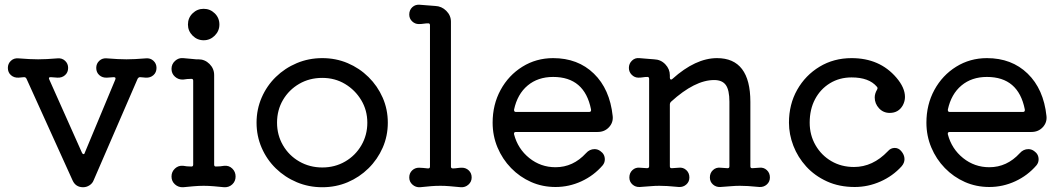

<svg xmlns="http://www.w3.org/2000/svg" viewBox="-20 -762 4461 806"><path d="M592 -517Q611 -519 624 -507Q637 -495 637 -477Q637 -458 624 -446.5Q611 -435 592 -436L569 -438H567Q562 -438 558 -432L373 -5Q368 8 355.5 16Q343 24 329 24Q298 24 285 -4L91 -432Q87 -439 80 -438L58 -436Q39 -435 26 -446.5Q13 -458 13 -477Q13 -495 26 -507Q39 -519 58 -517Q84 -515 103 -514Q122 -513 140 -513Q158 -513 177 -514Q196 -515 221 -517Q240 -519 253 -507Q266 -495 266 -477Q266 -458 253 -446.5Q240 -435 221 -436L194 -438H192Q182 -438 187 -428L324 -121Q327 -115 330 -115Q335 -115 336 -121L464 -428Q465 -430 465 -433Q465 -438 457 -438L429 -436Q410 -435 397 -446.5Q384 -458 384 -477Q384 -495 397 -507Q410 -519 429 -517Q455 -515 474 -514Q493 -513 511 -513Q528 -513 547.5 -514Q567 -515 592 -517Z M835 -593Q808 -593 788.5 -612.5Q769 -632 769 -659Q769 -687 788.5 -706Q808 -725 835 -725Q862 -725 881.5 -706Q901 -687 901 -659Q901 -632 881.5 -612.5Q862 -593 835 -593ZM749 24Q729 25 714.5 12Q700 -1 700 -21Q700 -41 714.5 -54.5Q729 -68 749 -66Q764 -63 782 -63H784Q791 -63 791 -71V-423Q791 -431 784 -431Q766 -431 749 -428Q729 -427 714.5 -440Q700 -453 700 -473Q700 -493 715 -506.5Q730 -520 749 -518Q776 -516 787.5 -514.5Q799 -513 803 -513Q807 -513 813 -513Q840 -513 859.5 -493.5Q879 -474 879 -447V-71Q879 -63 886 -63Q905 -63 921 -66Q941 -68 955 -54.5Q969 -41 969 -21Q969 -1 955 12Q941 25 921 24Q901 22 878.5 20Q856 18 835 18Q814 18 791.5 20Q769 22 749 24Z M1333 24Q1276 24 1226 3Q1176 -18 1138 -55Q1100 -92 1078.5 -141.5Q1057 -191 1057 -247Q1057 -303 1078.5 -352.5Q1100 -402 1138 -439Q1176 -476 1226 -497Q1276 -518 1333 -518Q1390 -518 1439.5 -497Q1489 -476 1527 -438.5Q1565 -401 1586.5 -352Q1608 -303 1608 -247Q1608 -191 1586.5 -142Q1565 -93 1527 -55.5Q1489 -18 1439.5 3Q1390 24 1333 24ZM1333 -59Q1386 -59 1429 -84Q1472 -109 1497 -152Q1522 -195 1522 -247Q1522 -299 1496.5 -341.5Q1471 -384 1428.5 -409.5Q1386 -435 1333 -435Q1279 -435 1236 -410Q1193 -385 1168 -342.5Q1143 -300 1143 -247Q1143 -195 1168 -152Q1193 -109 1236.5 -84Q1280 -59 1333 -59Z M1919 -58Q1936 -58 1948 -46.5Q1960 -35 1960 -17Q1960 1 1946.5 13Q1933 25 1915 24Q1884 21 1865.5 19.5Q1847 18 1829 18Q1808 18 1790 19.5Q1772 21 1743 24Q1725 25 1711.5 13Q1698 1 1698 -17Q1698 -35 1710 -46.5Q1722 -58 1739 -58Q1747 -58 1756.5 -57Q1766 -56 1776 -55H1778Q1785 -55 1785 -63V-656Q1785 -664 1778 -664Q1768 -664 1758.5 -662.5Q1749 -661 1738 -661Q1722 -661 1710 -672.5Q1698 -684 1698 -701Q1698 -720 1711 -732Q1724 -744 1743 -742Q1758 -741 1774.5 -739.5Q1791 -738 1807 -737Q1834 -736 1853.5 -716.5Q1873 -697 1873 -671V-63Q1873 -55 1881 -55Q1890 -55 1900 -56.5Q1910 -58 1919 -58Z M2489 -208H2146Q2136 -208 2138 -198Q2154 -137 2202 -98.5Q2250 -60 2312 -60Q2386 -60 2440 -119Q2455 -136 2476 -136Q2489 -136 2500 -128Q2519 -115 2519 -93Q2519 -79 2510 -68Q2473 -25 2421 -1Q2369 23 2312 23Q2257 23 2209.5 2Q2162 -19 2125.5 -56.5Q2089 -94 2068.5 -143Q2048 -192 2048 -247Q2048 -323 2081.5 -384.5Q2115 -446 2173 -482Q2231 -518 2302 -518Q2406 -518 2473 -453Q2540 -388 2552 -275Q2555 -248 2536.5 -228Q2518 -208 2489 -208ZM2302 -439Q2238 -439 2195 -403Q2152 -367 2138 -302V-300Q2138 -292 2146 -292H2453Q2463 -292 2461 -303Q2434 -439 2302 -439Z M3168 -58Q3186 -60 3199 -48Q3212 -36 3212 -17Q3212 1 3199 12.5Q3186 24 3168 23Q3137 20 3119.5 19Q3102 18 3086 18Q3068 18 3051 19.5Q3034 21 3004 23Q2986 24 2973 12.5Q2960 1 2960 -17Q2960 -36 2973 -48Q2986 -60 3004 -58L3033 -56H3035Q3042 -56 3042 -64V-335Q3042 -384 3027 -405Q3012 -426 2978 -426Q2897 -426 2797 -335Q2792 -330 2792 -323V-64Q2792 -55 2801 -56L2830 -58Q2848 -60 2861 -48Q2874 -36 2874 -17Q2874 1 2861 12.5Q2848 24 2830 23Q2799 20 2781.5 19Q2764 18 2748 18Q2730 18 2713 19.5Q2696 21 2666 23Q2648 24 2635 12.5Q2622 1 2622 -17Q2622 -36 2635 -48Q2648 -60 2666 -58L2696 -56Q2705 -56 2705 -64V-431Q2705 -439 2698 -439Q2688 -439 2679 -437.5Q2670 -436 2660 -436Q2644 -436 2632 -448Q2620 -460 2620 -477Q2620 -495 2633 -507.5Q2646 -520 2664 -518Q2678 -517 2694 -515.5Q2710 -514 2726 -513Q2754 -512 2773 -492Q2792 -472 2792 -446V-436Q2792 -430 2795.5 -428.5Q2799 -427 2803 -431Q2900 -518 2990 -518Q3130 -518 3130 -334V-64Q3130 -55 3139 -56Z M3763 -128Q3777 -112 3777 -94Q3777 -78 3765 -64Q3728 -23 3676 0Q3624 23 3568 23Q3503 23 3451.5 -0.5Q3400 -24 3364.5 -63Q3329 -102 3310.5 -150Q3292 -198 3292 -247Q3292 -324 3326.5 -385Q3361 -446 3420.5 -482Q3480 -518 3555 -518Q3673 -518 3743 -436Q3779 -394 3779 -355Q3779 -337 3770 -320Q3752 -288 3715 -288Q3688 -288 3670 -307.5Q3652 -327 3652 -353Q3652 -369 3662 -386Q3666 -393 3661 -398Q3628 -437 3555 -437Q3504 -437 3464 -412.5Q3424 -388 3401.5 -345.5Q3379 -303 3379 -247Q3379 -195 3403.5 -152.5Q3428 -110 3470 -85.5Q3512 -61 3565 -61Q3644 -61 3707 -127Q3719 -141 3736 -141Q3752 -141 3763 -128Z M4310 -208H3967Q3957 -208 3959 -198Q3975 -137 4023 -98.5Q4071 -60 4133 -60Q4207 -60 4261 -119Q4276 -136 4297 -136Q4310 -136 4321 -128Q4340 -115 4340 -93Q4340 -79 4331 -68Q4294 -25 4242 -1Q4190 23 4133 23Q4078 23 4030.5 2Q3983 -19 3946.5 -56.5Q3910 -94 3889.5 -143Q3869 -192 3869 -247Q3869 -323 3902.5 -384.5Q3936 -446 3994 -482Q4052 -518 4123 -518Q4227 -518 4294 -453Q4361 -388 4373 -275Q4376 -248 4357.5 -228Q4339 -208 4310 -208ZM4123 -439Q4059 -439 4016 -403Q3973 -367 3959 -302V-300Q3959 -292 3967 -292H4274Q4284 -292 4282 -303Q4255 -439 4123 -439Z"/></svg>

Font: Kiwi Maru Medium
Style: Regular
Weight: 500
Designer: Hiroki-Chan
Version: Version 1.100